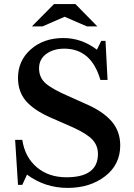

<svg xmlns="http://www.w3.org/2000/svg" viewBox="-20 -910 654 939"><path d="M68 -6 54 -226H89Q102 -141 160 -92Q218 -43 305 -43Q459 -43 459 -157Q459 -198 432 -227Q405 -256 337 -287L223 -337Q143 -373 105.5 -418Q68 -463 68 -529Q68 -613 130.5 -668.5Q193 -724 290 -724Q379 -724 454 -667L475 -710H496L506 -519H471Q427 -672 294 -672Q241 -672 206 -646Q171 -620 171 -576Q171 -531 202.5 -503Q234 -475 312 -441L399 -402Q483 -366 525.5 -317Q568 -268 568 -199Q568 -105 494 -48Q420 9 311 9Q200 9 112 -56L89 -6ZM244 -890H349L456 -781H405L296 -828L188 -781H136Z"/></svg>

Font: Kolar Light
Style: Regular
Weight: 300
Designer: Ramakrishna Saiteja (Kannada); Shiva Nallaperumal (Latin)
Foundry: Indian Type Foundry
Version: Version 1.001;PS 1.0;hotconv 1.0.88;makeotf.lib2.5.647800